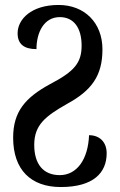

<svg xmlns="http://www.w3.org/2000/svg" viewBox="-20 -744 484 774"><path d="M225 10C357 10 410 -48 410 -126C410 -173 380 -199 339 -199C335 -100 289 -38 221 -38C154 -38 118 -83 118 -160C118 -241 164 -276 250 -325C349 -379 393 -438 393 -545C393 -652 321 -724 216 -724C106 -724 51 -666 51 -610C51 -567 76 -546 127 -546C127 -613 157 -675 221 -675C278 -675 309 -631 309 -560C309 -491 280 -456 182 -405C83 -351 33 -295 33 -189C33 -59 105 10 225 10Z"/></svg>

Font: Noto Serif Georgian ExtraCondensed Semi
Style: Regular
Weight: 600
Width: 3
Designer: Monotype Design Team
Foundry: Monotype Imaging Inc.
Version: Version 1.901